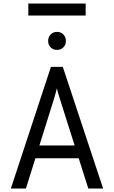

<svg xmlns="http://www.w3.org/2000/svg" viewBox="-20 -1085 656 1105"><path d="M42.5 0 273 -700H341.5L573.5 0H488.2L326.5 -509.8Q324.8 -515.5 320.8 -528.4Q316.8 -541.4 312.8 -554.9Q308.9 -568.4 307.2 -576.5Q305.5 -568.4 301.8 -554.9Q298 -541.4 294.4 -528.6Q290.9 -515.9 288.8 -509.8L129.2 0ZM159 -174.2 182.8 -247.8H432.5L456.2 -174.2ZM308 -797.8Q286.2 -797.8 271.6 -812.5Q257 -827.3 257 -849Q257 -871.4 271.6 -886.5Q286.2 -901.5 308 -901.5Q330.5 -901.5 344.9 -886.5Q359.2 -871.4 359.2 -849Q359.2 -827.3 344.9 -812.5Q330.5 -797.8 308 -797.8ZM143 -995.5V-1064.8H473V-995.5Z"/></svg>

Font: Overpass Mono Light
Style: Regular
Weight: 300
Monospace: yes
Designer: Delve Withrington, Dave Bailey
Foundry: Delve Fonts LLC
Version: Version 4.000